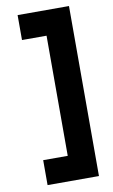

<svg xmlns="http://www.w3.org/2000/svg" viewBox="-98 -820 589 1001"><g transform="rotate(-10 196.0 -320.0)"><path d="M70 -2V130H342V-770H70V-638H200V-2Z"/></g></svg>

Font: LilGrotesk Bold
Style: Regular
Weight: 700
Designer: BSozoo
Foundry: BSozoo
Version: Version 1.001;PS 001.001;hotconv 1.0.70;makeotf.lib2.5.58329